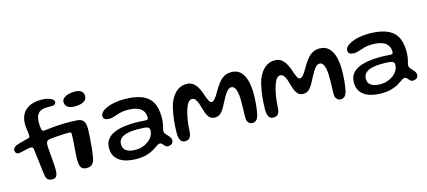

<svg xmlns="http://www.w3.org/2000/svg" viewBox="-54 -1106 3596 1618"><g transform="rotate(-15 1743.5 -297.0)"><path d="M255.5 30.5Q229.5 30.5 216.2 19.8Q203 9 197.5 -13.5Q195.5 -24.5 193.2 -43Q191 -61.5 188.2 -84.2Q185.5 -107 182.5 -131.5Q179.5 -156 176.5 -179.5Q173.5 -203 171.2 -222.8Q169 -242.5 167 -255.5Q166 -267 160.2 -271.5Q154.5 -276 144.5 -276Q137.5 -276 124.8 -273.8Q112 -271.5 91 -266.5Q69 -262 56 -258.8Q43 -255.5 35 -255.5Q21.5 -255.5 13 -264.8Q4.5 -274 4.5 -288Q4.5 -299 13 -309.2Q21.5 -319.5 41 -327.5Q49.5 -331 69.8 -336.8Q90 -342.5 112 -348Q134 -353.5 147.5 -357Q153.5 -358.5 156 -363.5Q158.5 -368.5 158.5 -378.5Q158.5 -393.5 156.2 -408.8Q154 -424 151.5 -440.8Q149 -457.5 149 -476.5Q149 -531 171 -567.8Q193 -604.5 234.2 -623.2Q275.5 -642 332 -642Q361.5 -642 386.8 -636.2Q412 -630.5 427.8 -619.8Q443.5 -609 443.5 -594.5Q443.5 -584.5 438.5 -578.8Q433.5 -573 424 -569.5Q414.5 -567.5 399.8 -567.8Q385 -568 365.5 -567.5Q310.5 -567 287.8 -540Q265 -513 265 -461Q265 -453 265.5 -443.2Q266 -433.5 267.2 -424.2Q268.5 -415 269.5 -406.5Q271.5 -393.5 276 -389Q280.5 -384.5 288.5 -384.5Q291.5 -384.5 306.2 -386Q321 -387.5 341.8 -389.8Q362.5 -392 384.8 -394Q407 -396 424.5 -397Q477 -399.5 519.5 -398.8Q562 -398 585 -396Q610.5 -393.5 625.2 -382Q640 -370.5 646 -351.8Q652 -333 652 -309Q652 -294 651 -271Q650 -248 648 -221.2Q646 -194.5 643.5 -166.2Q641 -138 638 -112.5Q635 -87 631.5 -66.8Q628 -46.5 624.5 -35Q614.5 -8 598.2 2.8Q582 13.5 558 13.5Q534.5 13.5 521 4.2Q507.5 -5 501.8 -25.2Q496 -45.5 496 -76.5Q496 -89.5 497 -106.5Q498 -123.5 499.5 -142.8Q501 -162 502.5 -182.5Q504 -203 505.2 -223.5Q506.5 -244 507.5 -262Q508.5 -280 508.5 -294.5Q508.5 -305.5 504.5 -309.8Q500.5 -314 490.5 -314Q469 -314 438 -312.5Q407 -311 376 -308.8Q345 -306.5 323.5 -303.5Q300 -301.5 292.8 -289.2Q285.5 -277 285.5 -261Q285.5 -249.5 286.8 -230.8Q288 -212 290 -189Q292 -166 294 -141.5Q296 -117 297.5 -93.5Q299 -70 299.8 -50.8Q300.5 -31.5 299 -19Q295.5 7.5 285 19Q274.5 30.5 255.5 30.5ZM595.5 -514Q564.5 -514 545.8 -522.2Q527 -530.5 518.8 -544Q510.5 -557.5 510.5 -572Q510.5 -589.5 521 -601.8Q531.5 -614 549.2 -621.5Q567 -629 587.8 -632.2Q608.5 -635.5 628 -635.5Q648 -635.5 664.2 -629.5Q680.5 -623.5 690.2 -610.8Q700 -598 700 -577.5Q700 -555 686 -541Q672 -527 648.2 -520.5Q624.5 -514 595.5 -514Z M982 48.5Q941.5 48.5 905.2 40.5Q869 32.5 841 15Q813 -2.5 797 -30.5Q781 -58.5 781 -99Q781 -145 803.5 -174.5Q826 -204 864.8 -220.8Q903.5 -237.5 952 -244Q1000.5 -250.5 1052.5 -250.5Q1068.5 -250.5 1085 -249.5Q1101.5 -248.5 1116.2 -247.5Q1131 -246.5 1140.5 -246.5Q1153.5 -246.5 1158 -250.8Q1162.5 -255 1162.5 -265.5Q1162.5 -285 1157.8 -300Q1153 -315 1144 -326.5Q1135 -338 1122.5 -346Q1102.5 -359.5 1074.2 -365.2Q1046 -371 1013.5 -371Q975 -371 945.2 -363Q915.5 -355 892.5 -346.5Q869.5 -338 850.5 -338Q824.5 -338 810.5 -346.5Q796.5 -355 796.5 -374Q796.5 -393.5 813 -410Q829.5 -426.5 858.8 -439Q888 -451.5 926.8 -458.5Q965.5 -465.5 1009.5 -465.5Q1098 -465.5 1157.8 -443.2Q1217.5 -421 1247.5 -371.2Q1277.5 -321.5 1277.5 -237.5Q1277.5 -212.5 1275 -194Q1272.5 -175.5 1268.8 -161.8Q1265 -148 1262.5 -138Q1260 -128 1260 -119.5Q1260 -107.5 1267.8 -96.8Q1275.5 -86 1286.2 -75.5Q1297 -65 1305 -53.2Q1313 -41.5 1313 -27Q1313 -5.5 1299 4Q1285 13.5 1268 13.5Q1252.5 13.5 1242.2 3.2Q1232 -7 1223.8 -17Q1215.5 -27 1203.5 -27Q1196.5 -27 1188.2 -23Q1180 -19 1168 -10.5Q1153 0.5 1129.8 14.2Q1106.5 28 1070.5 38.2Q1034.5 48.5 982 48.5ZM995.5 -28Q1026.5 -28 1055.5 -37.8Q1084.5 -47.5 1107.5 -64.8Q1130.5 -82 1144 -105.2Q1157.5 -128.5 1157.5 -155.5Q1157.5 -172.5 1146.2 -180Q1135 -187.5 1109.5 -189.5Q1084 -191.5 1042 -191.5Q1000.5 -191.5 965 -183.2Q929.5 -175 908 -155.8Q886.5 -136.5 886.5 -103.5Q886.5 -78 899.5 -61.5Q912.5 -45 937 -36.5Q961.5 -28 995.5 -28Z M1416.5 9.5Q1398.5 9.5 1387 0Q1375.5 -9.5 1370 -27.8Q1364.5 -46 1364.5 -72Q1364.5 -95 1365.8 -121.8Q1367 -148.5 1370 -177Q1373 -205.5 1377.5 -233.5Q1382 -261.5 1388.2 -287.8Q1394.5 -314 1403 -336.5Q1427.5 -393 1463.5 -423.2Q1499.5 -453.5 1550 -453.5Q1586 -453.5 1610 -433.8Q1634 -414 1649.8 -382.5Q1665.5 -351 1676.5 -315Q1685 -290 1695 -270.8Q1705 -251.5 1717.5 -251.5Q1732.5 -251.5 1748 -270.5Q1763.5 -289.5 1780 -319Q1803.5 -360.5 1826.2 -390.2Q1849 -420 1876.2 -436.2Q1903.5 -452.5 1940.5 -452.5Q1990 -452.5 2020 -423Q2050 -393.5 2063.5 -343.8Q2077 -294 2077 -233Q2077 -209.5 2076 -184.5Q2075 -159.5 2072.8 -134.5Q2070.5 -109.5 2067 -86.2Q2063.5 -63 2059 -43Q2050.5 -15.5 2038 -3.8Q2025.5 8 2005 8Q1986.5 8 1975 -2.2Q1963.5 -12.5 1958 -30Q1957 -40.5 1956.8 -54.8Q1956.5 -69 1957 -86.2Q1957.5 -103.5 1958.2 -123.5Q1959 -143.5 1959.2 -167Q1959.5 -190.5 1959 -216.5Q1958 -246 1953 -271.5Q1948 -297 1937 -313Q1926 -329 1908 -329Q1890.5 -329 1874.8 -313.2Q1859 -297.5 1844.2 -272Q1829.5 -246.5 1814.5 -217Q1791 -168.5 1768.5 -143.2Q1746 -118 1711.5 -118Q1677.5 -118 1659.2 -141.8Q1641 -165.5 1630 -206.5Q1621.5 -238.5 1612.5 -264Q1603.5 -289.5 1591.8 -304.5Q1580 -319.5 1562.5 -319.5Q1545.5 -319.5 1531.5 -303.5Q1517.5 -287.5 1506 -255Q1494 -219 1487 -182Q1480 -145 1476.8 -110.5Q1473.5 -76 1472.5 -47.5Q1467.5 -17 1455.2 -3.8Q1443 9.5 1416.5 9.5Z M2187 9.5Q2169 9.5 2157.5 0Q2146 -9.5 2140.5 -27.8Q2135 -46 2135 -72Q2135 -95 2136.2 -121.8Q2137.5 -148.5 2140.5 -177Q2143.5 -205.5 2148 -233.5Q2152.5 -261.5 2158.8 -287.8Q2165 -314 2173.5 -336.5Q2198 -393 2234 -423.2Q2270 -453.5 2320.5 -453.5Q2356.5 -453.5 2380.5 -433.8Q2404.5 -414 2420.2 -382.5Q2436 -351 2447 -315Q2455.5 -290 2465.5 -270.8Q2475.5 -251.5 2488 -251.5Q2503 -251.5 2518.5 -270.5Q2534 -289.5 2550.5 -319Q2574 -360.5 2596.8 -390.2Q2619.5 -420 2646.8 -436.2Q2674 -452.5 2711 -452.5Q2760.5 -452.5 2790.5 -423Q2820.5 -393.5 2834 -343.8Q2847.5 -294 2847.5 -233Q2847.5 -209.5 2846.5 -184.5Q2845.5 -159.5 2843.2 -134.5Q2841 -109.5 2837.5 -86.2Q2834 -63 2829.5 -43Q2821 -15.5 2808.5 -3.8Q2796 8 2775.5 8Q2757 8 2745.5 -2.2Q2734 -12.5 2728.5 -30Q2727.5 -40.5 2727.2 -54.8Q2727 -69 2727.5 -86.2Q2728 -103.5 2728.8 -123.5Q2729.5 -143.5 2729.8 -167Q2730 -190.5 2729.5 -216.5Q2728.5 -246 2723.5 -271.5Q2718.5 -297 2707.5 -313Q2696.5 -329 2678.5 -329Q2661 -329 2645.2 -313.2Q2629.5 -297.5 2614.8 -272Q2600 -246.5 2585 -217Q2561.5 -168.5 2539 -143.2Q2516.5 -118 2482 -118Q2448 -118 2429.8 -141.8Q2411.5 -165.5 2400.5 -206.5Q2392 -238.5 2383 -264Q2374 -289.5 2362.2 -304.5Q2350.5 -319.5 2333 -319.5Q2316 -319.5 2302 -303.5Q2288 -287.5 2276.5 -255Q2264.5 -219 2257.5 -182Q2250.5 -145 2247.2 -110.5Q2244 -76 2243 -47.5Q2238 -17 2225.8 -3.8Q2213.5 9.5 2187 9.5Z M3118 48.5Q3077.5 48.5 3041.2 40.5Q3005 32.5 2977 15Q2949 -2.5 2933 -30.5Q2917 -58.5 2917 -99Q2917 -145 2939.5 -174.5Q2962 -204 3000.8 -220.8Q3039.5 -237.5 3088 -244Q3136.5 -250.5 3188.5 -250.5Q3204.5 -250.5 3221 -249.5Q3237.5 -248.5 3252.2 -247.5Q3267 -246.5 3276.5 -246.5Q3289.5 -246.5 3294 -250.8Q3298.5 -255 3298.5 -265.5Q3298.5 -285 3293.8 -300Q3289 -315 3280 -326.5Q3271 -338 3258.5 -346Q3238.5 -359.5 3210.2 -365.2Q3182 -371 3149.5 -371Q3111 -371 3081.2 -363Q3051.5 -355 3028.5 -346.5Q3005.5 -338 2986.5 -338Q2960.5 -338 2946.5 -346.5Q2932.5 -355 2932.5 -374Q2932.5 -393.5 2949 -410Q2965.5 -426.5 2994.8 -439Q3024 -451.5 3062.8 -458.5Q3101.5 -465.5 3145.5 -465.5Q3234 -465.5 3293.8 -443.2Q3353.5 -421 3383.5 -371.2Q3413.5 -321.5 3413.5 -237.5Q3413.5 -212.5 3411 -194Q3408.5 -175.5 3404.8 -161.8Q3401 -148 3398.5 -138Q3396 -128 3396 -119.5Q3396 -107.5 3403.8 -96.8Q3411.5 -86 3422.2 -75.5Q3433 -65 3441 -53.2Q3449 -41.5 3449 -27Q3449 -5.5 3435 4Q3421 13.5 3404 13.5Q3388.5 13.5 3378.2 3.2Q3368 -7 3359.8 -17Q3351.5 -27 3339.5 -27Q3332.5 -27 3324.2 -23Q3316 -19 3304 -10.5Q3289 0.5 3265.8 14.2Q3242.5 28 3206.5 38.2Q3170.5 48.5 3118 48.5ZM3131.5 -28Q3162.5 -28 3191.5 -37.8Q3220.5 -47.5 3243.5 -64.8Q3266.5 -82 3280 -105.2Q3293.5 -128.5 3293.5 -155.5Q3293.5 -172.5 3282.2 -180Q3271 -187.5 3245.5 -189.5Q3220 -191.5 3178 -191.5Q3136.5 -191.5 3101 -183.2Q3065.5 -175 3044 -155.8Q3022.5 -136.5 3022.5 -103.5Q3022.5 -78 3035.5 -61.5Q3048.5 -45 3073 -36.5Q3097.5 -28 3131.5 -28Z"/></g></svg>

Font: Gluten Thin
Style: Regular
Weight: 400
Version: Version 1.300